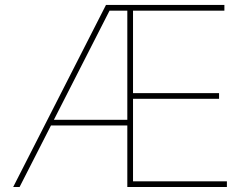

<svg xmlns="http://www.w3.org/2000/svg" viewBox="-20 -747 999 767"><path d="M32.7 0 403.4 -727.3H876.4V-704.5H511.4V-375H855.1V-352.3H511.4V-22.7H886.4V0H488.6V-245.7H183.6L58.2 0ZM488.6 -268.5V-704.5H417.6L195.3 -268.5Z"/></svg>

Font: Inter P Thin
Style: Regular
Weight: 100
Designer: Rasmus Andersson
Foundry: rsms
Version: Version 3.018;git-588b23468